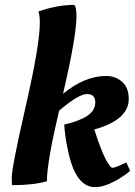

<svg xmlns="http://www.w3.org/2000/svg" viewBox="-20 -754 553 786"><path d="M143 -660C143 -600.7 123.8 -487.3 85.5 -320C47.2 -152.7 28 -54.7 28 -26C28 -17.3 28.3 -7.3 29 4C87.7 4 135.3 -1.3 172 -12C172 -64 188.7 -160.3 222 -301C275.3 -346.3 313.3 -369 336 -369C358.7 -369 370 -357.8 370 -335.5C370 -313.2 359.5 -294.8 338.5 -280.5C317.5 -266.2 285.7 -254 243 -244C245 -208.7 250.7 -170.7 260 -130C280.7 -35.3 317 12 369 12C392.3 12 418.2 4.5 446.5 -10.5C474.8 -25.5 497 -40.3 513 -55L497 -89L486 -84C462.7 -72.7 447.3 -67 440 -67C436.7 -67 431.3 -72.3 424 -83C407.3 -107.7 388 -154.7 366 -224C460 -250 507 -291.7 507 -349C507 -379.7 498 -403 480 -419C462 -435 440 -443 414 -443C356 -443 297.3 -418.7 238 -370C274.7 -526.7 293 -632.7 293 -688C293 -712.7 290 -728 284 -734C238 -734 189 -725 137 -707C141 -697.7 143 -682 143 -660Z"/></svg>

Font: Oleo Script
Style: Regular
Weight: 400
Designer: Soytutype
Foundry: Soytutype
Version: Version 1.002